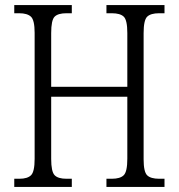

<svg xmlns="http://www.w3.org/2000/svg" viewBox="-20 -734 701 754"><path d="M36 0V-32H56Q88 -32 102 -46Q116 -60 116 -110V-605Q116 -655 101.5 -668.5Q87 -682 55 -682H36V-714H262V-682H241Q208 -682 194.5 -668.5Q181 -655 181 -604V-393H480V-604Q480 -655 466 -668.5Q452 -682 419 -682H398V-714H626V-682H605Q572 -682 558 -668.5Q544 -655 544 -604V-108Q544 -59 558 -45.5Q572 -32 605 -32H626V0H398V-32H419Q452 -32 466 -46Q480 -60 480 -111V-354H181V-110Q181 -60 194.5 -46Q208 -32 241 -32H262V0Z"/></svg>

Font: Noto Serif Tamil Condensed Light
Style: Regular
Weight: 300
Width: 3
Designer: Indian Type Foundry, Tom Grace, and the Monotype Design Team
Foundry: Monotype Imaging Inc.
Version: Version 2.004; ttfautohint (v1.8.4.7-5d5b)